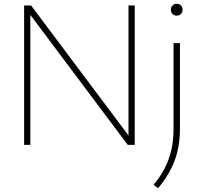

<svg xmlns="http://www.w3.org/2000/svg" viewBox="-20 -769 1073 1019"><path d="M108 0V-740H145L662 -50V-740H695V0H658L141 -690V0ZM819 230 795 212Q850 146 875.5 74.5Q901 3 901 -83V-540H935V-85Q935 8 907 83Q879 158 819 230ZM918 -686Q904.5 -686 895.8 -694.5Q887 -703 887 -717Q887 -731.5 895.8 -740.2Q904.5 -749 918 -749Q931.5 -749 940.2 -740.2Q949 -731.5 949 -717Q949 -703 940.2 -694.5Q931.5 -686 918 -686Z"/></svg>

Font: Encode Sans Expanded Thin
Style: Regular
Weight: 100
Width: 7
Designer: Multiple Designers
Foundry: Impallari Type
Version: Version 3.000; ttfautohint (v1.8.3) -l 8 -r 50 -G 200 -x 14 